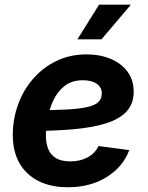

<svg xmlns="http://www.w3.org/2000/svg" viewBox="-20 -787 630 819"><path d="M269.4 11.7Q196.7 11.7 144 -14.9Q91.3 -41.5 62.9 -91.4Q34.6 -141.2 34.6 -210.9Q34.6 -280 57.4 -342.1Q80.2 -404.1 122.1 -451.9Q164.1 -499.8 221.6 -527.4Q279.1 -555 348.5 -555Q406.2 -555 451.9 -535.9Q497.5 -516.8 523.9 -481.2Q550.3 -445.7 550.3 -396Q550.3 -345.1 520.5 -312.3Q490.8 -279.4 432.7 -261Q374.6 -242.6 289.6 -235.3Q204.6 -228 94 -228L109.2 -316.6Q202.7 -316.6 262.4 -319.7Q322.1 -322.9 355.1 -331Q388.1 -339.1 401.1 -353.2Q414.1 -367.2 414.1 -388.8Q414.1 -414.7 392.5 -429.7Q370.8 -444.7 333.4 -444.7Q285.6 -444.7 254.8 -419.9Q224 -395.2 206.9 -357.5Q189.7 -319.8 182.7 -279.7Q175.7 -239.5 175.7 -208.5Q175.7 -177.4 185.3 -152.4Q195 -127.5 217.9 -113Q240.8 -98.6 280 -98.6Q322 -98.6 354 -115.9Q385.9 -133.2 399.8 -164.1L531.4 -146.7Q504.6 -75.1 435 -31.7Q365.5 11.7 269.4 11.7ZM310.2 -619.1 402.6 -767.1H538.4L412.8 -619.1Z"/></svg>

Font: Adwaita Sans
Style: Italic
Weight: 400
Italic angle: -9.39999°
Designer: Rasmus Andersson
Foundry: rsms
Version: Version 4.001;git-9221beed3